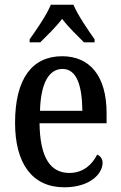

<svg xmlns="http://www.w3.org/2000/svg" viewBox="-20 -786 513 816"><path d="M106 -619V-606H151C180 -635 218 -671 244 -706C270 -671 309 -634 337 -606H382V-619C355 -657 311 -721 292 -766H196C178 -721 133 -657 106 -619ZM253 10C366 10 416 -50 416 -94C416 -112 405 -124 393 -129C372 -87 334 -51 275 -51C194 -51 150 -116 148 -262H433V-305C433 -463 362 -547 244 -547C117 -547 44 -452 44 -264C44 -90 118 10 253 10ZM330 -315H150C153 -429 186 -493 246 -493C306 -493 329 -422 330 -315Z"/></svg>

Font: Noto Serif Georgian Condensed Medium
Style: Regular
Weight: 500
Width: 3
Designer: Monotype Design Team, Akaki Razmadze
Foundry: Google LLC
Version: Version 2.003